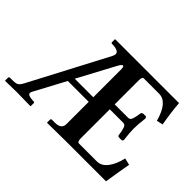

<svg xmlns="http://www.w3.org/2000/svg" viewBox="-124 -901 1158 1158"><g transform="rotate(45 455.0 -322.5)"><path d="M291 -305.2H449.2V-544.9Q449.2 -558.1 445.6 -564Q441.9 -569.8 435.1 -565.4Q428.2 -561 419.9 -545.9ZM516.1 -1 361.8 1 359.9 -1V-22.9Q359.9 -32.7 368.2 -33.2H395Q449.2 -33.2 449.2 -77.1V-266.1H271L165 -67.9Q153.8 -47.9 168.9 -40.5Q184.1 -33.2 213.9 -33.2Q219.7 -33.2 220.2 -26.9V-1L217.8 1Q142.6 -1 104 -1L3.9 1L2 -1V-24.9Q2 -32.7 12.2 -33.2H35.2Q58.1 -33.2 70.1 -39.1Q82 -44.9 95.2 -69.8L354 -562Q368.2 -588.9 353.5 -600.8Q338.9 -612.8 301.8 -612.8Q293.9 -612.8 293.9 -620.1V-645L295.9 -646H517.1H839.8Q844.7 -576.2 860.8 -484.9L820.8 -476.1Q786.6 -601.1 714.8 -601.1H585Q570.8 -601.1 570.8 -571.8V-366.2H685.1Q693.8 -366.2 699.5 -370.6Q705.1 -375 709 -387Q712.9 -398.9 714.4 -408Q715.8 -417 719.2 -437Q719.2 -440.9 723.6 -444.6Q728 -448.2 734.9 -448.2H755.9L762.2 -438Q755.4 -381.8 754.9 -345.2Q754.9 -311 762.2 -252L755.9 -243.2H734.9Q718.8 -243.2 719.2 -252.9Q716.3 -272.9 714.6 -282Q712.9 -291 709 -303Q705.1 -314.9 699.5 -319.6Q693.8 -324.2 685.1 -324.2H570.8V-76.2Q570.8 -47.4 585 -46.9H737.8Q776.9 -46.9 804.9 -84Q833 -121.1 846.2 -180.2L890.1 -169.9Q880.4 -120.1 861.8 -1Z"/></g></svg>

Font: Linux Libertine
Style: Semibold
Weight: 600
Designer: Philipp H. Poll
Foundry: Philipp H. Poll
Version: Version 5.1.2 ; ttfautohint (v0.9)